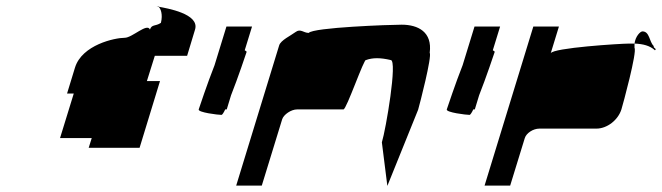

<svg xmlns="http://www.w3.org/2000/svg" viewBox="-20 -797 2171 630"><path d="M200 -490H222L177 -344H281L271 -312H438L505 -531H462L488 -614H594L620 -700C636 -752 527 -770 500 -775C507 -770 515 -750 508 -722C490 -710 478 -718 472 -700C463 -723 414 -673 389 -673C357 -673 249 -650 226 -575ZM500 -775C493 -776 493 -776 496 -776C497 -776 500 -776 501 -777Z M632 -438C629 -428 696 -420 707 -420C709 -420 714 -427 719 -438H724L738 -484C761 -542 787 -620 789 -626C790 -628 787 -630 783 -632L807 -710H723L684 -583C661 -525 634 -444 632 -438Z M755 -188H839L906 -406C911 -421 935 -438 955 -438H1107C1117 -438 1175 -607 1181 -600C1203 -608 1228 -608 1262 -600C1285 -600 1246 -372 1233 -330L1251 -187L1352 -437C1357 -454 1398 -612 1390 -624C1399 -692 1352 -716 1298 -716C1260 -716 1008 -707 993 -689C976 -689 966 -704 950 -692C934 -680 901 -665 896 -648Z M1446 -438C1443 -428 1510 -420 1521 -420C1523 -420 1528 -427 1533 -438H1538L1552 -484C1575 -542 1601 -620 1603 -626C1604 -628 1601 -630 1597 -632L1621 -710H1537L1498 -583C1475 -525 1448 -444 1446 -438Z M1570 -188H1654L1702 -344C1707 -360 1729 -375 1750 -375H1937C1972 -375 2008 -403 2019 -438C2024 -454 2071 -627 2062 -640V-654H2044C2016 -654 1793 -640 1787 -622L1814 -710H1730ZM2062 -654C2065 -678 2081 -694 2088 -694C2112 -694 2110 -660 2125 -646C2123 -638 2137 -638 2129 -632C2113 -647 2090 -653 2062 -654Z"/></svg>

Font: bitstorm
Style: exextobl
Weight: 400
Version: Version 0.2